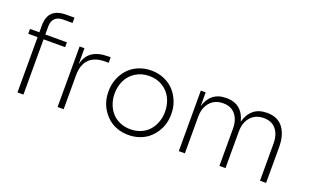

<svg xmlns="http://www.w3.org/2000/svg" viewBox="-82 -1139 2533 1564"><g transform="rotate(20 1184.5 -357.0)"><path d="M169.9 0H118.2V-479H37.1V-521H118.2V-579.1Q118.2 -656.7 157.2 -693.8Q196.3 -731 276.9 -731H346.2V-685.1H265.1Q218.8 -685.1 194.3 -660.6Q169.9 -636.2 169.9 -591.8V-521H356.9V-479H169.9Z M518.6 0H465.8V-524.9H507.8V-384.8Q523.4 -458 574.5 -493.4Q625.5 -528.8 715.8 -528.8H733.9V-481H705.6Q612.8 -481 565.7 -433.3Q518.6 -385.7 518.6 -293.9Z M812 -256.8V-267.1Q812 -319.8 830.6 -368.7Q849.1 -417.5 883.1 -456.1Q917 -494.6 969.2 -517.8Q1021.5 -541 1084 -541Q1146 -541 1198.2 -517.8Q1250.5 -494.6 1284.4 -456.1Q1318.4 -417.5 1337.2 -368.7Q1356 -319.8 1356 -267.1V-256.8Q1356 -215.8 1344.7 -176.5Q1333.5 -137.2 1310.5 -102.3Q1287.6 -67.4 1255.9 -40.8Q1224.1 -14.2 1179.7 1.5Q1135.3 17.1 1084 17.1Q1032.7 17.1 988.3 1.5Q943.8 -14.2 912.1 -40.8Q880.4 -67.4 857.4 -102.3Q834.5 -137.2 823.2 -176.5Q812 -215.8 812 -256.8ZM1301.8 -262.2Q1301.8 -325.7 1276.4 -377.7Q1251 -429.7 1200.7 -461.4Q1150.4 -493.2 1084 -493.2Q1017.6 -493.2 966.8 -461.4Q916 -429.7 890.4 -377.7Q864.7 -325.7 864.7 -262.2Q864.7 -215.8 879.4 -174.6Q894 -133.3 921.1 -101.6Q948.2 -69.8 990.5 -51Q1032.7 -32.2 1084 -32.2Q1135.3 -32.2 1177 -51Q1218.8 -69.8 1245.6 -101.6Q1272.5 -133.3 1287.1 -174.6Q1301.8 -215.8 1301.8 -262.2Z M1569.3 0H1516.6V-524.9H1558.6V-404.8Q1576.2 -468.3 1619.9 -503.7Q1663.6 -539.1 1732.4 -539.1H1735.4Q1805.7 -539.1 1849.1 -502.4Q1892.6 -465.8 1908.7 -397.9Q1926.3 -464.8 1970.7 -502Q2015.1 -539.1 2085.4 -539.1H2088.4Q2179.2 -539.1 2226.3 -477.8Q2273.4 -416.5 2273.4 -310.1V0H2220.7V-321.8Q2220.7 -398.4 2183.3 -444.3Q2146 -490.2 2076.7 -490.2Q2004.9 -490.2 1963.1 -442.6Q1921.4 -395 1921.4 -316.9V0H1868.7V-321.8Q1868.7 -398.4 1831.3 -444.3Q1793.9 -490.2 1724.6 -490.2Q1652.8 -490.2 1611.1 -442.6Q1569.3 -395 1569.3 -316.9Z"/></g></svg>

Font: Sora ExtraLight
Style: Regular
Weight: 200
Designer: Jonathan Barnbrook, Julián Moncada
Foundry: Barnbrook Fonts
Version: Version 2.000